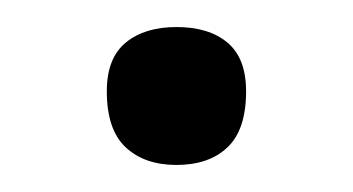

<svg xmlns="http://www.w3.org/2000/svg" viewBox="-20 -397 261 142"><path d="M110.5 -275Q87 -275 73 -288Q59 -301 59 -329.5Q59 -354 73 -365.5Q87 -377 110.5 -377Q134.5 -377 148.2 -365.5Q162 -354 162 -329.5Q162 -301 148.2 -288Q134.5 -275 110.5 -275Z"/></svg>

Font: Commissioner Loud ExtraLight
Style: Regular
Weight: 200
Designer: Kostas Bartsokas
Foundry: Kostas Bartsokas
Version: Version 1.000; ttfautohint (v1.8.3)